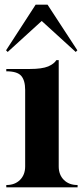

<svg xmlns="http://www.w3.org/2000/svg" viewBox="-20 -804 353 824"><path d="M13 -581 6 -588 133 -784H184L312 -588L305 -581L159 -714ZM7 0V-10H8Q44 -10 66 -32Q88 -54 88 -90V-418Q88 -459 71 -478.5Q54 -498 7 -498V-508H109Q160 -508 187 -519Q212 -530 222 -546H232V-90Q232 -54 254 -32Q276 -10 312 -10H313V0Z"/></svg>

Font: Gloock
Style: Regular
Weight: 400
Designer: Duarte Pinto
Foundry: Duarte Pinto
Version: Version 1.000